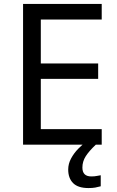

<svg xmlns="http://www.w3.org/2000/svg" viewBox="-20 -734 596 974"><path d="M496 0H97V-714H496V-635H187V-412H478V-334H187V-79H496ZM398 116Q398 161 443 161Q460 161 471.5 158.5Q483 156 491 155V211Q477 215 463 217.5Q449 220 429 220Q376 220 351 195Q326 170 326 126Q326 97 340.5 70Q355 43 376.5 21Q398 -1 418 -15L466 0Q432 32 415 58.5Q398 85 398 116Z"/></svg>

Font: Noto Sans Siddham
Style: Regular
Weight: 400
Designer: Monotype Design Team
Foundry: Monotype Imaging Inc.
Version: Version 2.004; ttfautohint (v1.8.4.7-5d5b)